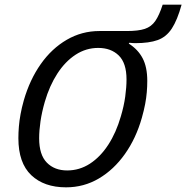

<svg xmlns="http://www.w3.org/2000/svg" viewBox="-20 -788 798 823"><path d="M406.1 -655H523.8Q573.1 -655 600.9 -664.3Q628.7 -673.6 645.7 -698.1Q662.6 -722.6 677.3 -768H758.4Q740.1 -701.8 716.5 -665.7Q692.9 -629.6 656.1 -616.3Q619.3 -603 559.9 -603Q549.6 -603 536.7 -604.5Q523.8 -605.9 506.3 -608.8L417.3 -621.1ZM406.1 -655Q445.7 -655 481 -642.8Q516.3 -630.6 541.5 -612.8L531.8 -601.3Q571.4 -576.3 591.3 -538.4Q611.3 -500.6 611.3 -441.1Q611.3 -417.2 609.2 -392.8Q607.2 -368.5 602.2 -342Q597.2 -315.6 588 -282.9Q563.1 -195.1 515.5 -127.9Q467.9 -60.7 403.7 -22.9Q339.5 15 263.1 15Q168.8 15 113.8 -37.3Q58.8 -89.7 58.8 -195.6Q58.8 -220.1 60.9 -245.3Q62.9 -270.4 68.1 -298.5Q73.2 -326.7 82.1 -358.1Q107.7 -446.6 154.7 -513.3Q201.6 -580 266.2 -617.5Q330.7 -655 406.1 -655ZM268 -57.4Q320.7 -57.4 365.5 -86.4Q410.3 -115.5 444.2 -167.7Q478 -219.8 498 -289.2Q511.3 -333.8 516.8 -374Q522.3 -414.2 522.3 -447.5Q522.3 -517.7 489 -550.2Q455.8 -582.6 400.9 -582.6Q348.8 -582.6 304.2 -553.6Q259.5 -524.5 225.8 -472.5Q192.1 -420.5 172.1 -351.8Q159.5 -308.1 153.6 -268.1Q147.8 -228.1 147.8 -195.4Q147.8 -124.5 180.8 -90.9Q213.7 -57.4 268 -57.4Z"/></svg>

Font: Intel One Mono Light
Style: Italic
Weight: 300
Italic angle: -16°
Monospace: yes
Designer: Fred Shallcrass
Foundry: Frere-Jones Type LLC
Version: Version 1.004